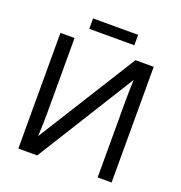

<svg xmlns="http://www.w3.org/2000/svg" viewBox="-145 -950 1009 1073"><g transform="rotate(20 359.5 -413.0)"><path d="M82 0H194.3L556.6 -581.1C554.7 -538.1 553.7 -496.7 553.7 -457V0H636.7V-688H528.3L162.1 -103C164.7 -155.1 166 -199.7 166 -236.8V-688H82ZM493.7 -764.2V-826.2H225.6V-764.2Z"/></g></svg>

Font: Arimo
Style: Regular
Weight: 400
Designer: Steve Matteson
Foundry: Monotype Imaging Inc.
Version: Version 1.32